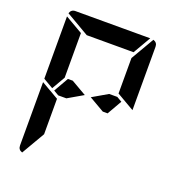

<svg xmlns="http://www.w3.org/2000/svg" viewBox="-172 -1135 1159 1268"><g transform="rotate(20 408.0 -501.0)"><path d="M629 -541 570 -438H536L429 -500L536 -562H593ZM169 -469 99 -510V-948L223 -876V-698V-590V-562ZM223 -165 128 -2Q99 -11 99 -41V-486L159 -451L165 -448L223 -414V-384V-302ZM264 -876 101 -971Q110 -1000 140 -1000H346H470H665L593 -876H554H470H346ZM688 -998Q717 -989 717 -959V-514L593 -586V-698V-835ZM280 -438H223L187 -459L246 -562H280L387 -500Z"/></g></svg>

Font: DSEG14 Modern
Style: Bold
Weight: 700
Designer: Keshikan(Twitter:@keshinomi_88pro)
Version: Version 0.46